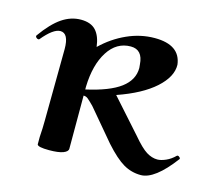

<svg xmlns="http://www.w3.org/2000/svg" viewBox="-75 -483 649 576"><g transform="rotate(15 250.0 -195.0)"><path d="M497 -76Q501 -76 504 -72.5Q507 -69 505 -67Q448 9 405 9Q376 9 351 -5.5Q326 -20 292 -58L211 -154Q198 -167 192 -172Q186 -177 178 -177V-12Q178 -3 163.5 2.5Q149 8 120 8Q85 8 83 0V-23Q85 -51 85 -74L87 -297Q87 -346 61 -346Q39 -346 6 -306Q5 -305 3 -305Q-1 -305 -4 -308.5Q-7 -312 -5 -315Q25 -357 53 -376Q81 -395 112 -395Q143 -395 158.5 -378Q174 -361 178 -328Q212 -361 254 -380Q296 -399 340 -399Q419 -399 426 -339Q427 -302 387 -266Q347 -230 272 -204L363 -102Q390 -70 407 -59.5Q424 -49 441 -49Q452 -49 467 -55.5Q482 -62 495 -75ZM178 -205V-196Q250 -212 284 -237.5Q318 -263 318 -300L317 -311Q314 -356 277 -356Q233 -356 206.5 -314.5Q180 -273 178 -205Z"/></g></svg>

Font: Cormorant Upright
Style: Bold
Weight: 700
Designer: Christian Thalmann (Catharsis Fonts)
Foundry: Catharsis Fonts
Version: Version 3.302